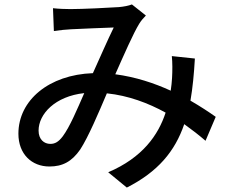

<svg xmlns="http://www.w3.org/2000/svg" viewBox="-20 -781 1040 866"><path d="M219 -744 223 -641C248 -645 280 -648 301 -649C346 -651 453 -656 493 -657C466 -602 432 -524 399 -451C201 -444 63 -329 63 -178C63 -86 123 -30 203 -30C262 -30 304 -52 342 -107C379 -164 425 -273 462 -360C559 -350 649 -316 727 -273C694 -172 623 -70 468 -4L552 65C692 -6 769 -98 811 -221C846 -196 878 -171 907 -146L953 -254C922 -276 884 -301 839 -327C849 -384 855 -448 859 -517L755 -528C758 -499 758 -463 756 -429C755 -411 753 -392 750 -372C676 -406 591 -434 500 -446C540 -536 581 -630 608 -674C616 -687 626 -699 638 -711L575 -761C560 -755 538 -751 517 -749C473 -746 352 -740 298 -740C277 -740 245 -741 219 -744ZM154 -192C154 -267 229 -347 360 -361C328 -288 295 -209 263 -166C244 -141 228 -132 207 -132C179 -132 154 -152 154 -192Z"/></svg>

Font: DAIFUKU Sans JP Medium
Style: Regular
Weight: 500
Designer: Original font ‘Source Han Sans JP’ : Ryoko NISHIZUKA  (kana, bopomofo & ideographs); Paul D. Hunt (Latin, Greek & Cyrill
Foundry: Daifuku
Version: Version 1.000